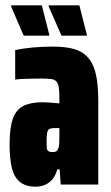

<svg xmlns="http://www.w3.org/2000/svg" viewBox="-20 -693 418 721"><path d="M114 8Q76 8 54 -10.5Q32 -29 24 -64.5Q16 -100 16 -150Q16 -212 28 -246.5Q40 -281 67.5 -295Q95 -309 139 -309Q147 -309 155 -308.5Q163 -308 171.5 -307.5Q180 -307 187.5 -306Q195 -305 203 -305V-327Q203 -352 200.5 -366.5Q198 -381 191 -388Q184 -395 170 -396.5Q156 -398 133 -398Q114 -398 96 -397.5Q78 -397 63.5 -396.5Q49 -396 37 -394V-505Q65 -511 101.5 -514.5Q138 -518 178 -518Q218 -518 247.5 -511.5Q277 -505 296.5 -490Q316 -475 327.5 -451Q339 -427 344 -392.5Q349 -358 349 -311V0H208L204 -57H195Q190 -37 178.5 -22Q167 -7 150.5 0.5Q134 8 114 8ZM177 -122Q184 -122 188.5 -123.5Q193 -125 195.5 -129Q198 -133 200 -139Q202 -146 202.5 -157.5Q203 -169 203 -185V-212H183Q172 -212 165.5 -208.5Q159 -205 157 -194Q155 -183 155 -163Q155 -149 155.5 -139.5Q156 -130 161 -126Q166 -122 177 -122ZM306 -559H211L163 -668V-673H278L306 -563ZM165 -559H69L22 -668V-673H137L165 -563Z"/></svg>

Font: Saira ExtraCondensed Black
Style: Regular
Weight: 900
Width: 2
Designer: Hector Gatti with collaboration of the Omnibus-Type team
Foundry: Omnibus-Type
Version: Version 1.101